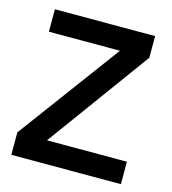

<svg xmlns="http://www.w3.org/2000/svg" viewBox="-88 -622 620 694"><g transform="rotate(15 222.0 -274.5)"><path d="M17 0H427V-84H128L408 -468V-549H33V-465H299L17 -84Z"/></g></svg>

Font: Involve Medium
Style: Regular
Weight: 500
Designer: Stefan Peev
Foundry: Context Ltd.
Version: Version 1.001